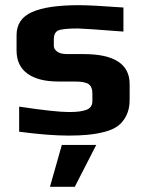

<svg xmlns="http://www.w3.org/2000/svg" viewBox="-20 -514 565 742"><path d="M54 -5V-102Q193 -81 247 -81Q293 -81 315 -90Q337 -99 337 -123V-153Q337 -178 323 -188.5Q309 -199 268 -199H205Q128 -199 86 -229.5Q44 -260 44 -319V-378Q44 -441 104 -467.5Q164 -494 285 -494Q333 -494 457 -485V-392Q301 -404 281 -404Q222 -404 204 -396Q188 -387 188 -363V-337Q188 -324 201 -314.5Q214 -305 239 -305H303Q481 -305 481 -189V-128Q481 -93 468 -67Q455 -41 434 -26Q414 -12 382.5 -4Q351 4 317 7Q286 10 245 10Q167 10 54 -5ZM219 46H352L269 208H173Z"/></svg>

Font: Play
Style: Bold
Weight: 700
Designer: Jonas Hecksher (Cyrillic expansion: Cyreal)
Foundry: Jonas Hecksher, Playtype, e-types AS
Version: Version 2.101; ttfautohint (v1.5.65-e2d9)